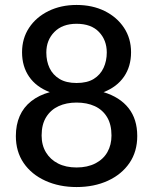

<svg xmlns="http://www.w3.org/2000/svg" viewBox="-20 -747 617 775"><path d="M289 8Q219 8 163 -17.5Q107 -43 75.5 -89Q44 -135 44 -198Q44 -243 59.5 -278.5Q75 -314 106 -338.5Q137 -363 181 -375Q126 -396 97.5 -437.5Q69 -479 69 -536Q69 -592 97.5 -635Q126 -678 176 -702.5Q226 -727 289 -727Q353 -727 402.5 -702.5Q452 -678 480.5 -635Q509 -592 509 -536Q509 -479 480.5 -437.5Q452 -396 398 -375Q464 -355 499 -310.5Q534 -266 534 -198Q534 -135 502.5 -89Q471 -43 415.5 -17.5Q360 8 289 8ZM289 -71Q333 -71 365 -87.5Q397 -104 413.5 -133Q430 -162 430 -200Q430 -245 412 -274.5Q394 -304 362.5 -318.5Q331 -333 289 -333Q248 -333 216.5 -318.5Q185 -304 166.5 -274.5Q148 -245 148 -200Q148 -161 165.5 -132Q183 -103 214.5 -87Q246 -71 289 -71ZM289 -412Q332 -412 358.5 -428.5Q385 -445 398 -473Q411 -501 411 -535Q411 -585 379.5 -618Q348 -651 289 -651Q232 -651 199.5 -618Q167 -585 167 -535Q167 -500 180 -472.5Q193 -445 220 -428.5Q247 -412 289 -412Z"/></svg>

Font: Aleo Medium
Style: Regular
Weight: 500
Designer: Alessio Laiso
Foundry: Alessio Laiso
Version: Version 2.001;gftools[0.9.29]